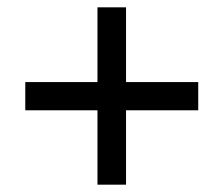

<svg xmlns="http://www.w3.org/2000/svg" viewBox="-20 -615 612 524"><path d="M324 -391H521V-314H324V-111H246V-314H49V-391H246V-595H324Z"/></svg>

Font: Noto Sans Kayah Li Medium
Style: Regular
Weight: 500
Designer: Monotype Design Team, Sérgio Martins
Foundry: Monotype Imaging Inc.
Version: Version 2.002; ttfautohint (v1.8.4.7-5d5b)